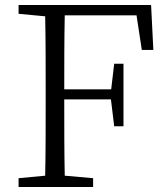

<svg xmlns="http://www.w3.org/2000/svg" viewBox="-20 -745 665 765"><path d="M54 -690 160 -680C162 -584 162 -487 162 -390V-335C162 -237 162 -140 160 -45L54 -35V0H351V-35L238 -45C236 -137 236 -232 236 -349H422L435 -242H472V-491H435L423 -389H236C236 -488 236 -587 238 -684H524L545 -546H591L582 -725H54Z"/></svg>

Font: Kiri Minchoo Light
Style: Regular
Weight: 300
Designer: Ryoko NISHIZUKA 西塚涼子 (kana & ideographs); Frank Grießhammer (Latin, Greek & Cyrillic);
akenotsuki.com/eyeben/fonts/ (U+
Foundry: Adobe
akenotsuki.com/eyeben/fonts/
Version: Version 4.002;hotconv 1.0.119;makeotfexe 2.5.65604